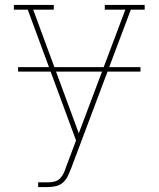

<svg xmlns="http://www.w3.org/2000/svg" viewBox="-20 -540 640 775"><path d="M134 215V196H175Q188 196 201 192.5Q214 189 223 179.5Q232 170 237.5 158Q243 146 247 133L287 27L92 -501H36V-520H197V-501H114L298 -2L486 -501H403V-520H564V-501H508L267 140Q261 155 254 170Q247 185 235 196Q223 207 207 211Q191 215 175 215ZM53 -251V-269H547V-251Z"/></svg>

Font: Iosevka Etoile Thin
Style: Regular
Weight: 100
Designer: Belleve Invis
Foundry: Belleve Invis
Version: Version 22.1.2; ttfautohint (v1.8.4)